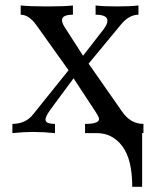

<svg xmlns="http://www.w3.org/2000/svg" viewBox="-20 -493 568 711"><path d="M511.2 0Q470.2 -4.4 407.2 -4.4Q338.9 -4.4 294.9 0V-34.2Q346.7 -34.2 346.7 -52.2Q346.7 -59.1 334.5 -78.1L252.4 -203.1L166.5 -86.9Q148.4 -61 148.4 -50.3Q148.4 -34.2 183.6 -34.2V0Q141.1 -4.4 103.5 -4.4Q65.9 -4.4 25.9 0V-34.2Q76.2 -34.2 104.5 -71.8L233.9 -232.9L114.3 -400.4Q86.9 -438.5 56.6 -438.5V-472.7Q91.8 -469.2 152.8 -469.2Q219.2 -469.2 250 -472.7V-438.5Q209.5 -438.5 209.5 -418.5Q209.5 -408.2 218.8 -393.6L287.6 -286.6L363.8 -384.8Q377.9 -403.8 377.9 -416Q377.9 -438.5 334 -438.5V-472.7Q364.7 -469.2 412.6 -469.2Q460.4 -469.2 492.7 -472.7V-438.5Q456.5 -438.5 425.3 -398.9L308.1 -257.3L431.6 -80.6Q462.9 -34.2 511.2 -34.2ZM506.3 198.7H469.7Q469.7 97.2 433.1 48.6Q396.5 0 338.9 0H294.9Q298.8 -29.3 506.3 -34.2Z"/></svg>

Font: Kelvinch
Style: Regular
Weight: 400
Designer: Paul James MIller
Foundry: High-Logic / Made with FontCreator
Version: Version 3.30 September 23, 2016